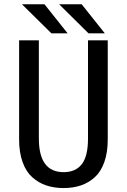

<svg xmlns="http://www.w3.org/2000/svg" viewBox="-20 -894 610 924"><path d="M484.5 -733.5H406L264.5 -873.5H373ZM305.5 -733.5H227.5L85.5 -873.5H194ZM72 -222.5V-700H167V-227.5Q167 -65.5 286 -65.5Q344 -65.5 373.8 -104Q403.5 -142.5 403.5 -227V-700H498.5V-222.5Q498.5 -160 482 -113.8Q465.5 -67.5 435.8 -40.8Q406 -14 368.8 -1.5Q331.5 11 286 11Q240.5 11 203 -1.5Q165.5 -14 135.5 -40.8Q105.5 -67.5 88.8 -113.8Q72 -160 72 -222.5Z"/></svg>

Font: League Mono Narrow
Style: Regular
Weight: 400
Width: 3
Designer: Tyler Finck
Foundry: The League of Moveable Type / Tyler Finck
Version: Version 2.210